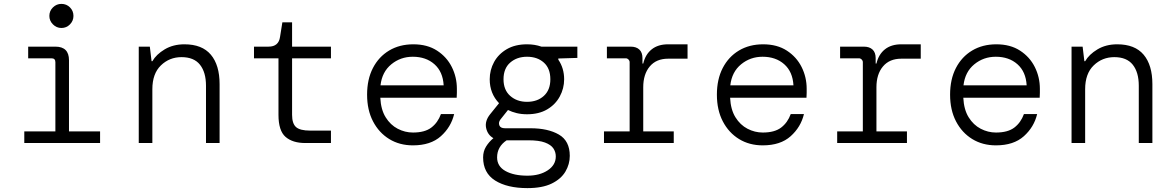

<svg xmlns="http://www.w3.org/2000/svg" viewBox="-20 -736 6040 988"><path d="M296 -592Q271 -592 252.5 -610.5Q234 -629 234 -654Q234 -680 252.5 -698Q271 -716 296 -716Q322 -716 340 -698Q358 -680 358 -654Q358 -629 340 -610.5Q322 -592 296 -592ZM105 0V-60H265V-416Q265 -436 245 -436H125V-496H265Q335 -496 335 -426V-60H495V0Z M694 0V-496H751L760 -421H764Q784 -456 827.5 -482Q871 -508 929 -508Q1020 -508 1065 -454.5Q1110 -401 1110 -303V0H1040V-295Q1040 -364 1009 -403Q978 -442 914 -442Q852 -442 808 -399.5Q764 -357 764 -277V0Z M1551 0Q1486 0 1449.5 -31.5Q1413 -63 1413 -145V-436H1287V-496H1362Q1414 -496 1421 -546L1433 -621H1483V-496H1683V-436H1483V-145Q1483 -100 1503.5 -82Q1524 -64 1575 -64H1683V0Z M2105 12Q2036 12 1983 -20.5Q1930 -53 1899.5 -111.5Q1869 -170 1869 -249Q1869 -328 1899 -386Q1929 -444 1982.5 -476Q2036 -508 2107 -508Q2179 -508 2229 -475.5Q2279 -443 2305 -391Q2331 -339 2331 -279Q2331 -269 2331 -258Q2331 -247 2330 -233H1937Q1940 -172 1964.5 -132.5Q1989 -93 2026.5 -73.5Q2064 -54 2105 -54Q2166 -54 2199.5 -79.5Q2233 -105 2249 -149H2317Q2301 -82 2248.5 -35Q2196 12 2105 12ZM2104 -444Q2041 -444 1993.5 -405Q1946 -366 1938 -297H2263Q2259 -367 2215.5 -405.5Q2172 -444 2104 -444Z M2692 -148Q2663 -148 2638.5 -154Q2614 -160 2594 -170L2555 -121Q2544 -106 2549.5 -91Q2555 -76 2579 -76H2710Q2800 -76 2856 -43.5Q2912 -11 2912 66Q2912 109 2889.5 147Q2867 185 2819 208.5Q2771 232 2694 232Q2590 232 2528 193Q2466 154 2466 74Q2466 43 2481 18.5Q2496 -6 2519 -25Q2489 -42 2481.5 -77.5Q2474 -113 2502 -148L2548 -205Q2500 -255 2500 -328Q2500 -376 2522.5 -417Q2545 -458 2588 -483Q2631 -508 2692 -508Q2732 -508 2766 -496H2951V-438L2853 -435V-429Q2883 -385 2883 -328Q2883 -281 2860.5 -239.5Q2838 -198 2795.5 -173Q2753 -148 2692 -148ZM2692 -212Q2745 -212 2778.5 -242.5Q2812 -273 2812 -328Q2812 -384 2778.5 -414Q2745 -444 2692 -444Q2640 -444 2605.5 -414Q2571 -384 2571 -328Q2571 -273 2605.5 -242.5Q2640 -212 2692 -212ZM2538 74Q2538 120 2581 144Q2624 168 2694 168Q2757 168 2798.5 140.5Q2840 113 2840 69Q2840 46 2827.5 27.5Q2815 9 2784.5 -2.5Q2754 -14 2699 -14H2587Q2538 19 2538 74Z M3088 0V-60H3220V-416Q3220 -424 3214 -430Q3208 -436 3200 -436H3103V-496H3225Q3254 -496 3270 -481Q3286 -466 3286 -437V-409H3290Q3301 -456 3333.5 -482Q3366 -508 3418 -508H3518V-434H3418Q3357 -434 3323.5 -394Q3290 -354 3290 -287V-60H3447V0Z M3905 12Q3836 12 3783 -20.5Q3730 -53 3699.5 -111.5Q3669 -170 3669 -249Q3669 -328 3699 -386Q3729 -444 3782.5 -476Q3836 -508 3907 -508Q3979 -508 4029 -475.5Q4079 -443 4105 -391Q4131 -339 4131 -279Q4131 -269 4131 -258Q4131 -247 4130 -233H3737Q3740 -172 3764.5 -132.5Q3789 -93 3826.5 -73.5Q3864 -54 3905 -54Q3966 -54 3999.5 -79.5Q4033 -105 4049 -149H4117Q4101 -82 4048.5 -35Q3996 12 3905 12ZM3904 -444Q3841 -444 3793.5 -405Q3746 -366 3738 -297H4063Q4059 -367 4015.5 -405.5Q3972 -444 3904 -444Z M4288 0V-60H4420V-416Q4420 -424 4414 -430Q4408 -436 4400 -436H4303V-496H4425Q4454 -496 4470 -481Q4486 -466 4486 -437V-409H4490Q4501 -456 4533.5 -482Q4566 -508 4618 -508H4718V-434H4618Q4557 -434 4523.5 -394Q4490 -354 4490 -287V-60H4647V0Z M5105 12Q5036 12 4983 -20.5Q4930 -53 4899.5 -111.5Q4869 -170 4869 -249Q4869 -328 4899 -386Q4929 -444 4982.5 -476Q5036 -508 5107 -508Q5179 -508 5229 -475.5Q5279 -443 5305 -391Q5331 -339 5331 -279Q5331 -269 5331 -258Q5331 -247 5330 -233H4937Q4940 -172 4964.5 -132.5Q4989 -93 5026.5 -73.5Q5064 -54 5105 -54Q5166 -54 5199.5 -79.5Q5233 -105 5249 -149H5317Q5301 -82 5248.5 -35Q5196 12 5105 12ZM5104 -444Q5041 -444 4993.5 -405Q4946 -366 4938 -297H5263Q5259 -367 5215.5 -405.5Q5172 -444 5104 -444Z M5494 0V-496H5551L5560 -421H5564Q5584 -456 5627.5 -482Q5671 -508 5729 -508Q5820 -508 5865 -454.5Q5910 -401 5910 -303V0H5840V-295Q5840 -364 5809 -403Q5778 -442 5714 -442Q5652 -442 5608 -399.5Q5564 -357 5564 -277V0Z"/></svg>

Font: DM Mono Light
Style: Regular
Weight: 300
Designer: Colophon Foundry
Foundry: Colophon Foundry
Version: Version 1.000; ttfautohint (v1.8.2.53-6de2)